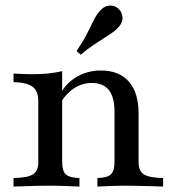

<svg xmlns="http://www.w3.org/2000/svg" viewBox="-20 -687 638 707"><path d="M338.7 0V-31.5Q375 -32.3 388.3 -44.8Q401.6 -57.3 401.6 -89.5V-276.6Q401.6 -329 381 -355.2Q360.5 -381.5 317.7 -381.5Q283.9 -381.5 254.8 -363.3Q225.8 -345.2 204 -310.5L204.8 -346Q226.6 -383.9 265.3 -405.6Q304 -427.4 351.6 -427.4Q418.5 -427.4 454.4 -386.7Q490.3 -346 490.3 -268.5V-89.5Q490.3 -57.3 510.1 -44.8Q529.8 -32.3 580.6 -31.5V0Q567.7 -0.8 545.6 -1.2Q523.4 -1.6 497.6 -2.4Q471.8 -3.2 447.6 -3.2Q415.3 -3.2 384.7 -2Q354 -0.8 338.7 0ZM29.8 0V-31.5Q81.5 -32.3 101.2 -44.8Q121 -57.3 121 -89.5V-313.7Q121 -351.6 100.4 -367.3Q79.8 -383.1 29.8 -384.7V-416.1Q46 -415.3 63.3 -414.5Q80.6 -413.7 99.2 -413.7Q130.6 -413.7 157.7 -416.5Q184.7 -419.4 208.9 -425V-89.5Q208.9 -57.3 222.6 -44.8Q236.3 -32.3 272.6 -31.5V0Q252.4 -0.8 223.4 -2Q194.4 -3.2 163.7 -3.2Q129.8 -3.2 93.5 -2Q57.3 -0.8 29.8 0ZM277.4 -485.5 262.1 -499.2Q287.9 -537.9 301.6 -565.3Q315.3 -592.7 325 -612.5Q334.7 -632.3 347.6 -646.8Q363.7 -665.3 383.1 -666.5Q402.4 -667.7 416.1 -654.8Q429.8 -642.7 431 -623.4Q432.3 -604 415.3 -585.5Q405.6 -575 392.7 -566.1Q379.8 -557.3 363.3 -546.8Q346.8 -536.3 325.4 -522.2Q304 -508.1 277.4 -485.5Z"/></svg>

Font: Playfair 12pt Medium
Style: Regular
Weight: 500
Designer: Claus Eggers Sørensen
Foundry: Claus Eggers Sørensen
Version: Version 2.000;gftools[0.9.28]